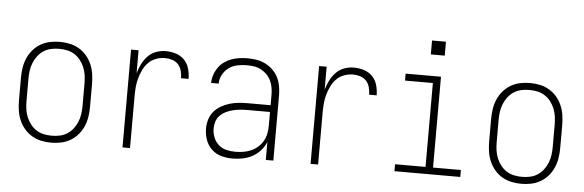

<svg xmlns="http://www.w3.org/2000/svg" viewBox="-47 -858 3094 1017"><g transform="rotate(5 1500.0 -349.5)"><path d="M250 8Q223 8 197 2.5Q171 -3 148 -16.5Q125 -30 107.5 -50.5Q90 -71 79.5 -95.5Q69 -120 65 -146.5Q61 -173 61 -200V-320Q61 -347 65 -373.5Q69 -400 79.5 -424.5Q90 -449 107.5 -469.5Q125 -490 148 -503.5Q171 -517 197 -522.5Q223 -528 250 -528Q277 -528 303 -522.5Q329 -517 352 -503.5Q375 -490 392.5 -469.5Q410 -449 420.5 -424.5Q431 -400 435 -373.5Q439 -347 439 -320V-200Q439 -173 435 -146.5Q431 -120 420.5 -95.5Q410 -71 392.5 -50.5Q375 -30 352 -16.5Q329 -3 303 2.5Q277 8 250 8ZM250 -29Q272 -29 293 -33.5Q314 -38 332 -49.5Q350 -61 363.5 -78.5Q377 -96 385 -116Q393 -136 396 -157Q399 -178 399 -200V-320Q399 -342 396 -363Q393 -384 385 -404Q377 -424 363.5 -441.5Q350 -459 332 -470.5Q314 -482 293 -486.5Q272 -491 250 -491Q228 -491 207 -486.5Q186 -482 168 -470.5Q150 -459 136.5 -441.5Q123 -424 115 -404Q107 -384 104 -363Q101 -342 101 -320V-200Q101 -178 104 -157Q107 -136 115 -116Q123 -96 136.5 -78.5Q150 -61 168 -49.5Q186 -38 207 -33.5Q228 -29 250 -29Z M629 0V-520H669V-398Q676 -423 688 -447Q700 -471 718 -490Q736 -509 761 -518.5Q786 -528 813 -528Q840 -528 866.5 -520Q893 -512 912 -492.5Q931 -473 938.5 -446Q946 -419 946 -392H906Q906 -411 901 -430.5Q896 -450 883 -464.5Q870 -479 851 -485Q832 -491 813 -491Q788 -491 765 -482.5Q742 -474 725 -457Q708 -440 697 -417.5Q686 -395 679.5 -371.5Q673 -348 671 -324Q669 -300 669 -276V0Z M1214 8Q1184 8 1154.5 0Q1125 -8 1103 -29Q1081 -50 1071 -79Q1061 -108 1061 -138Q1061 -163 1068 -186.5Q1075 -210 1090.5 -228.5Q1106 -247 1127.5 -259.5Q1149 -272 1172 -279Q1195 -286 1219.5 -288.5Q1244 -291 1268 -291H1391V-348Q1391 -367 1387.5 -386Q1384 -405 1375.5 -422.5Q1367 -440 1353.5 -453.5Q1340 -467 1323 -476Q1306 -485 1287 -488Q1268 -491 1248 -491Q1223 -491 1198 -486Q1173 -481 1152.5 -466.5Q1132 -452 1119.5 -429Q1107 -406 1107 -381H1067Q1067 -403 1074 -424Q1081 -445 1093.5 -463Q1106 -481 1124 -494Q1142 -507 1162.5 -514.5Q1183 -522 1204.5 -525Q1226 -528 1248 -528Q1273 -528 1297 -524Q1321 -520 1343 -509Q1365 -498 1382.5 -481Q1400 -464 1411 -442.5Q1422 -421 1426.5 -396.5Q1431 -372 1431 -348V0H1391V-96Q1381 -71 1362.5 -50Q1344 -29 1320 -16Q1296 -3 1269 2.5Q1242 8 1214 8ZM1227 -29Q1248 -29 1269 -32.5Q1290 -36 1309.5 -44.5Q1329 -53 1345 -67Q1361 -81 1371.5 -99Q1382 -117 1386.5 -138Q1391 -159 1391 -180V-255H1268Q1249 -255 1230 -253Q1211 -251 1193 -246.5Q1175 -242 1157.5 -233.5Q1140 -225 1126.5 -211.5Q1113 -198 1107 -179.5Q1101 -161 1101 -142Q1101 -118 1110 -95Q1119 -72 1137 -56Q1155 -40 1179 -34.5Q1203 -29 1227 -29Z M1629 0V-520H1669V-398Q1676 -423 1688 -447Q1700 -471 1718 -490Q1736 -509 1761 -518.5Q1786 -528 1813 -528Q1840 -528 1866.5 -520Q1893 -512 1912 -492.5Q1931 -473 1938.5 -446Q1946 -419 1946 -392H1906Q1906 -411 1901 -430.5Q1896 -450 1883 -464.5Q1870 -479 1851 -485Q1832 -491 1813 -491Q1788 -491 1765 -482.5Q1742 -474 1725 -457Q1708 -440 1697 -417.5Q1686 -395 1679.5 -371.5Q1673 -348 1671 -324Q1669 -300 1669 -276V0Z M2075 0V-37H2237V-483H2089V-520H2277V-37H2425V0ZM2213 -633V-707H2287V-633Z M2750 8Q2723 8 2697 2.5Q2671 -3 2648 -16.5Q2625 -30 2607.5 -50.5Q2590 -71 2579.5 -95.5Q2569 -120 2565 -146.5Q2561 -173 2561 -200V-320Q2561 -347 2565 -373.5Q2569 -400 2579.5 -424.5Q2590 -449 2607.5 -469.5Q2625 -490 2648 -503.5Q2671 -517 2697 -522.5Q2723 -528 2750 -528Q2777 -528 2803 -522.5Q2829 -517 2852 -503.5Q2875 -490 2892.5 -469.5Q2910 -449 2920.5 -424.5Q2931 -400 2935 -373.5Q2939 -347 2939 -320V-200Q2939 -173 2935 -146.5Q2931 -120 2920.5 -95.5Q2910 -71 2892.5 -50.5Q2875 -30 2852 -16.5Q2829 -3 2803 2.5Q2777 8 2750 8ZM2750 -29Q2772 -29 2793 -33.5Q2814 -38 2832 -49.5Q2850 -61 2863.5 -78.5Q2877 -96 2885 -116Q2893 -136 2896 -157Q2899 -178 2899 -200V-320Q2899 -342 2896 -363Q2893 -384 2885 -404Q2877 -424 2863.5 -441.5Q2850 -459 2832 -470.5Q2814 -482 2793 -486.5Q2772 -491 2750 -491Q2728 -491 2707 -486.5Q2686 -482 2668 -470.5Q2650 -459 2636.5 -441.5Q2623 -424 2615 -404Q2607 -384 2604 -363Q2601 -342 2601 -320V-200Q2601 -178 2604 -157Q2607 -136 2615 -116Q2623 -96 2636.5 -78.5Q2650 -61 2668 -49.5Q2686 -38 2707 -33.5Q2728 -29 2750 -29Z"/></g></svg>

Font: Iosevka SS04 Extralight
Style: Regular
Weight: 200
Monospace: yes
Designer: Belleve Invis
Foundry: Belleve Invis
Version: Version 19.0.0; ttfautohint (v1.8.4)